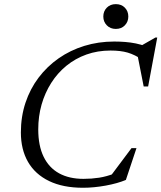

<svg xmlns="http://www.w3.org/2000/svg" viewBox="-20 -876 762 906"><path d="M521.5 -58 498 -40 600.5 -177H624L574 -27Q535 -10.5 478.8 -0.2Q422.5 10 372 10Q277 10 211.5 -21.8Q146 -53.5 112.2 -112Q78.5 -170.5 78.5 -251Q78.5 -325.5 100.2 -391Q122 -456.5 162 -509.5Q202 -562.5 256.8 -600.8Q311.5 -639 378 -659.5Q444.5 -680 519 -680Q545 -680 570.5 -678Q596 -676 621 -671Q646 -666 670.5 -656.5L641 -657.5L713.5 -699H722L679 -468H658L629 -615L653.5 -593Q616 -618 582.5 -627.8Q549 -637.5 501.5 -637.5Q440.5 -637.5 388 -618.8Q335.5 -600 293.5 -565.8Q251.5 -531.5 221.8 -484.8Q192 -438 176.2 -382.5Q160.5 -327 160.5 -265.5Q160.5 -188.5 185.8 -136.5Q211 -84.5 258.8 -58.2Q306.5 -32 374 -32Q412 -32 447.8 -37.5Q483.5 -43 521.5 -58ZM526.5 -739.5Q500.5 -739.5 484 -756.5Q467.5 -773.5 467.5 -798Q467.5 -823 484 -839.8Q500.5 -856.5 526.5 -856.5Q553 -856.5 569.2 -839.8Q585.5 -823 585.5 -798Q585.5 -773.5 569.2 -756.5Q553 -739.5 526.5 -739.5Z"/></svg>

Font: Newsreader 16pt
Style: Italic
Weight: 400
Italic angle: -17°
Designer: Hugues Gentile
Foundry: Production Type
Version: Version 1.003